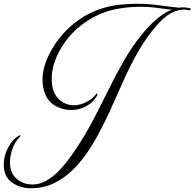

<svg xmlns="http://www.w3.org/2000/svg" viewBox="-204 -703 1034 1021"><path d="M-39 298Q-98 298 -141 267Q-184 236 -184 172Q-184 127 -161.5 83Q-139 39 -103 18Q-99 16 -97 16Q-95 16 -95 18Q-95 21 -99 25Q-126 53 -138.5 90Q-151 127 -151 160Q-151 218 -115.5 248Q-80 278 -31 278Q6 278 39.5 259.5Q73 241 102.5 212Q132 183 156.5 150.5Q181 118 200 89Q251 13 292.5 -67Q334 -147 373.5 -227Q413 -307 456 -382Q499 -457 552 -522Q585 -562 619.5 -593Q654 -624 690 -643L710 -651L687 -654Q652 -659 616 -663Q580 -667 544 -667Q487 -667 433 -658Q342 -644 263.5 -594Q185 -544 134 -468Q106 -427 88.5 -379.5Q71 -332 71 -285Q71 -272 72 -260Q73 -248 76 -236Q87 -191 118.5 -167Q150 -143 189 -143Q203 -143 217.5 -146.5Q232 -150 246 -156Q286 -173 308 -204Q310 -207 311 -207Q313 -207 313.5 -203Q314 -199 313 -196Q292 -157 250 -136Q216 -118 173 -118Q131 -118 92.5 -139Q54 -160 37 -201Q29 -220 25.5 -239.5Q22 -259 22 -279Q22 -335 47.5 -393Q73 -451 112 -500Q172 -576 253.5 -621.5Q335 -667 432 -678Q454 -680 476.5 -681.5Q499 -683 521 -683Q585 -683 649 -674Q672 -671 699 -667.5Q726 -664 748 -662Q754 -663 759.5 -663.5Q765 -664 770 -664Q780 -664 789 -662.5Q798 -661 807 -659Q810 -658 810 -655Q810 -652 807.5 -649.5Q805 -647 802 -648Q790 -652 773 -652Q742 -652 706.5 -633.5Q671 -615 633 -572Q574 -505 530 -427.5Q486 -350 450 -268Q414 -186 377 -105Q353 -54 324 1.5Q295 57 258.5 110Q222 163 177.5 205.5Q133 248 79.5 273Q26 298 -39 298Z"/></svg>

Font: MonteCarlo
Style: Regular
Weight: 400
Designer: Robert E. Leuschke
Foundry: Robert E. Leuschke
Version: Version 1.010; ttfautohint (v1.8.3)